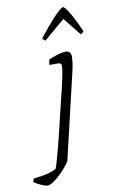

<svg xmlns="http://www.w3.org/2000/svg" viewBox="-237 -793 614 1044"><g transform="rotate(-10 70.5 -270.5)"><path d="M-62 200Q-69 200 -84 194.5Q-99 189 -114 181Q-129 173 -135 168Q-132 153 -128 149Q-86 145 -56.5 138Q-27 131 -4 119Q0 112 7 87.5Q14 63 23.5 29Q33 -5 42 -43Q51 -81 59.5 -115Q68 -149 73 -172Q79 -199 88.5 -236Q98 -273 107 -311Q116 -349 122 -380.5Q128 -412 128 -428Q128 -444 109 -444H62Q62 -450 63.5 -459.5Q65 -469 67 -474Q96 -486 119.5 -493Q143 -500 162 -500Q174 -500 182 -492Q190 -484 190 -466Q190 -453 187 -431Q184 -409 179 -389L67 87Q62 97 46.5 116Q31 135 11.5 154Q-8 173 -28 186.5Q-48 200 -62 200ZM63 -578Q57 -583 52.5 -586.5Q48 -590 48 -592Q95 -653 124.5 -685Q154 -717 169 -729Q184 -741 188 -741Q193 -741 203 -729Q213 -717 231 -685Q249 -653 276 -592Q275 -590 271 -586.5Q267 -583 259 -578L180 -677Z"/></g></svg>

Font: Texturina 72pt 72pt Thin
Style: Italic
Weight: 100
Italic angle: -11°
Designer: Guillermo Torres Carreño
Foundry: Omnibus-Type
Version: Version 1.002; ttfautohint (v1.8.3)